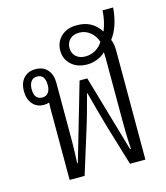

<svg xmlns="http://www.w3.org/2000/svg" viewBox="-104 -761 729 842"><g transform="rotate(-15 261.0 -340.5)"><path d="M108 0V-328Q108 -342 109 -351Q98 -347 84 -347Q53 -347 34 -369Q15 -391 15 -427Q15 -465 35 -486.5Q55 -508 88 -508Q123 -508 142.5 -486Q162 -464 162 -427V-205Q162 -178 162 -157Q162 -136 161 -114Q160 -92 159 -62H162L263 -410H298L399 -62H403Q400 -110 399.5 -140.5Q399 -171 399 -205V-446Q399 -459 399 -473Q399 -487 398 -502Q383 -487 360.5 -478Q338 -469 315 -469Q270 -469 242.5 -494Q215 -519 215 -558Q215 -597 242.5 -622.5Q270 -648 314 -647Q383 -648 420 -590Q437 -631 440 -681H488Q481 -595 443 -546Q452 -526 452 -494V0H382L325 -189Q313 -230 302.5 -270Q292 -310 282 -347H280Q270 -310 259 -270Q248 -230 235 -189L176 0ZM316 -505Q341 -505 362 -517.5Q383 -530 395 -550Q386 -578 364.5 -595.5Q343 -613 315 -613Q288 -613 272.5 -597.5Q257 -582 257 -559Q257 -535 273 -520Q289 -505 316 -505ZM87 -380Q104 -380 113.5 -392.5Q123 -405 123 -427Q123 -475 87 -475Q69 -475 59.5 -462Q50 -449 50 -427Q50 -380 87 -380Z"/></g></svg>

Font: Noto Sans Thai Looped UI Narrow Light
Style: Regular
Weight: 300
Width: 4
Designer: Cadson Demak Team
Foundry: Cadson Demak Co., Ltd.
Version: Version 1.000